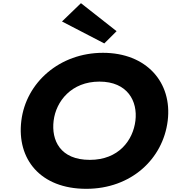

<svg xmlns="http://www.w3.org/2000/svg" viewBox="-20 -1172 1087 1207"><path d="M488.9 -1152 369.7 -1037 635.7 -899 712.9 -976ZM114.1 -413C84.5 -172 233.5 15 522.3 15C803.8 15 1004.7 -172 1034.3 -413C1063.9 -654 900.8 -840 627.2 -840C355.5 -840 143.7 -654 114.1 -413ZM317.1 -413C332.2 -536 429.6 -659 605 -659C781.7 -659 846.4 -536 831.3 -413C816.2 -290 726.1 -167 544.6 -167C358.3 -167 302 -290 317.1 -413Z"/></svg>

Font: Hussar
Style: BdSuprExtOblOne
Weight: 700
Foundry: Cannot Into Space Fonts
Version: Version 2.00